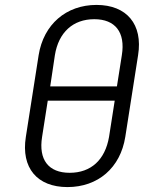

<svg xmlns="http://www.w3.org/2000/svg" viewBox="-20 -750 640 780"><path d="M254 10C378 10 469 -68 489 -194L541 -526C561 -651 495 -730 372 -730C249 -730 157 -651 137 -526L85 -194C65 -68 131 10 254 10ZM184 -399 203 -526C218 -619 277 -672 363 -672C448 -672 490 -619 475 -526L455 -399ZM263 -48C177 -48 136 -101 151 -194L174 -341H446L423 -194C407 -101 350 -48 263 -48Z"/></svg>

Font: JetBrains Mono ExtraLight
Style: Italic
Weight: 240
Italic angle: -9°
Monospace: yes
Designer: Philipp Nurullin, Konstantin Bulenkov
Foundry: JetBrains
Version: Version 2.305